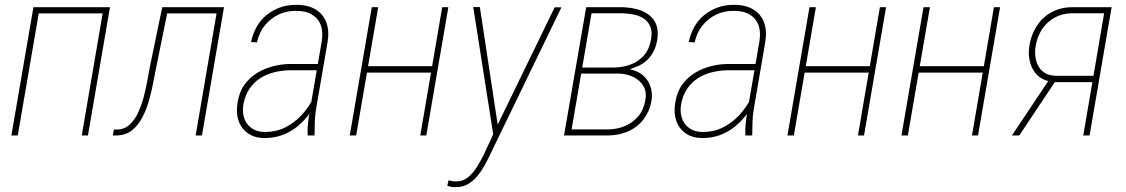

<svg xmlns="http://www.w3.org/2000/svg" viewBox="-20 -558 4638 791"><path d="M417.5 -528.3 413.6 -502.9H129.4L132.8 -528.3ZM144 -528.3 53.2 0H26.9L117.7 -528.3ZM433.1 -528.3 342.3 0H316.9L407.2 -528.3Z M886.7 -528.3 882.8 -502.9H653.3L657.2 -528.3ZM902.8 -528.3 812 0H786.1L876.5 -528.3ZM648.4 -528.3H673.8L625 -287.6Q619.1 -260.7 612.5 -224.4Q606 -188 595.5 -149.4Q585 -110.8 567.9 -77.1Q550.8 -43.5 524.7 -22Q498.5 -0.5 460.4 0H444.8L449.2 -24.4H462.4Q493.2 -24.9 514.9 -45.4Q536.6 -65.9 550.8 -97.9Q564.9 -129.9 574 -166Q583 -202.1 588.6 -234.9Q594.2 -267.6 598.6 -288.6Z M1255.9 -99.6 1305.2 -386.2Q1312 -426.8 1301.3 -455.1Q1290.5 -483.4 1263.9 -498.8Q1237.3 -514.2 1196.8 -513.2Q1159.2 -513.2 1126.7 -497.6Q1094.2 -481.9 1070.8 -452.9Q1047.4 -423.8 1038.6 -383.3L1014.2 -384.8Q1021.5 -419.4 1037.6 -447.8Q1053.7 -476.1 1077.9 -495.8Q1102.1 -515.6 1132.6 -526.9Q1163.1 -538.1 1199.2 -538.1Q1246.6 -538.6 1278.6 -520Q1310.5 -501.5 1324 -466.8Q1337.4 -432.1 1329.6 -385.3L1281.7 -106Q1277.3 -79.6 1276.9 -55.4Q1276.4 -31.2 1275.9 -4.4L1275.4 0H1247.6Q1246.1 -24.9 1248.8 -50Q1251.5 -75.2 1255.9 -99.6ZM1299.3 -294.4 1296.9 -268.6H1175.3Q1140.1 -268.1 1108.6 -260Q1077.1 -252 1051.5 -235.4Q1025.9 -218.8 1008.3 -193.1Q990.7 -167.5 983.4 -131.3Q977.1 -98.6 985.8 -72Q994.6 -45.4 1016.8 -29.8Q1039.1 -14.2 1071.8 -14.2Q1117.7 -14.2 1155 -33Q1192.4 -51.8 1221.7 -83Q1251 -114.3 1272 -155.3L1280.3 -129.9Q1266.1 -103 1245.4 -77.4Q1224.6 -51.8 1199 -32.2Q1173.3 -12.7 1141.8 -1.2Q1110.4 10.3 1072.3 10.7Q1030.3 11.2 1002.2 -8.3Q974.1 -27.8 962.9 -60.3Q951.7 -92.8 958.5 -133.8Q965.3 -179.2 987.8 -210Q1010.3 -240.7 1041.7 -259Q1073.2 -277.3 1107.2 -285.6Q1141.1 -293.9 1172.9 -294.4Z M1768.1 -285.2 1763.7 -258.8H1482.4L1485.8 -285.2ZM1538.1 -528.3 1447.3 0H1420.9L1511.7 -528.3ZM1827.1 -528.3 1736.3 0H1711.4L1801.8 -528.3Z M2033.2 -50.3 2265.1 -527.8H2293L1995.1 87.4Q1984.9 108.9 1972.2 130.9Q1959.5 152.8 1943.4 171.1Q1927.2 189.5 1906.5 201.2Q1885.7 212.9 1857.4 212.9Q1848.1 213.4 1839.6 211.9Q1831.1 210.4 1822.8 208L1827.6 185.1Q1834 186 1841.6 187.7Q1849.1 189.5 1855.5 189.5Q1885.7 190.4 1907.2 173.1Q1928.7 155.8 1943.8 131.3Q1959 106.9 1970.7 84ZM1957 -528.8 2032.7 -29.3 2036.1 -3.9 2014.2 9.8 1929.7 -528.8Z M2529.8 -254.9H2365.7L2368.7 -279.8H2509.8Q2546.9 -280.3 2578.9 -292.5Q2610.8 -304.7 2632.6 -329.3Q2654.3 -354 2661.6 -393.1Q2668 -424.3 2660.2 -445.6Q2652.3 -466.8 2635 -479.5Q2617.7 -492.2 2594.2 -497.3Q2570.8 -502.4 2544.4 -503.4H2417L2330.6 0H2303.7L2395 -528.3H2543.9Q2576.7 -527.3 2605.2 -519.8Q2633.8 -512.2 2654.8 -495.6Q2675.8 -479 2684.6 -453.9Q2693.4 -428.7 2687.5 -392.6Q2682.6 -365.2 2671.6 -344.5Q2660.6 -323.7 2644.5 -309.1Q2628.4 -294.4 2606.9 -284.9Q2585.4 -275.4 2559.1 -268.6ZM2485.8 0H2316.9L2323.2 -24.9H2485.8Q2522.5 -25.4 2554.4 -38.8Q2586.4 -52.2 2608.6 -77.9Q2630.9 -103.5 2638.2 -143.1Q2645.5 -178.7 2630.9 -203.4Q2616.2 -228 2588.9 -241Q2561.5 -253.9 2529.8 -254.9H2417.5L2422.4 -279.8H2565.4L2578.6 -271.5Q2609.9 -265.1 2630.6 -246.1Q2651.4 -227.1 2660.2 -200.2Q2668.9 -173.3 2664.1 -143.1Q2658.2 -109.4 2642.3 -82.8Q2626.5 -56.2 2603 -37.8Q2579.6 -19.5 2549.8 -10Q2520 -0.5 2485.8 0Z M3059.1 -99.6 3108.4 -386.2Q3115.2 -426.8 3104.5 -455.1Q3093.8 -483.4 3067.1 -498.8Q3040.5 -514.2 3000 -513.2Q2962.4 -513.2 2929.9 -497.6Q2897.5 -481.9 2874 -452.9Q2850.6 -423.8 2841.8 -383.3L2817.4 -384.8Q2824.7 -419.4 2840.8 -447.8Q2856.9 -476.1 2881.1 -495.8Q2905.3 -515.6 2935.8 -526.9Q2966.3 -538.1 3002.4 -538.1Q3049.8 -538.6 3081.8 -520Q3113.8 -501.5 3127.2 -466.8Q3140.6 -432.1 3132.8 -385.3L3085 -106Q3080.6 -79.6 3080.1 -55.4Q3079.6 -31.2 3079.1 -4.4L3078.6 0H3050.8Q3049.3 -24.9 3052 -50Q3054.7 -75.2 3059.1 -99.6ZM3102.5 -294.4 3100.1 -268.6H2978.5Q2943.4 -268.1 2911.9 -260Q2880.4 -252 2854.7 -235.4Q2829.1 -218.8 2811.5 -193.1Q2793.9 -167.5 2786.6 -131.3Q2780.3 -98.6 2789.1 -72Q2797.9 -45.4 2820.1 -29.8Q2842.3 -14.2 2875 -14.2Q2920.9 -14.2 2958.3 -33Q2995.6 -51.8 3024.9 -83Q3054.2 -114.3 3075.2 -155.3L3083.5 -129.9Q3069.3 -103 3048.6 -77.4Q3027.8 -51.8 3002.2 -32.2Q2976.6 -12.7 2945.1 -1.2Q2913.6 10.3 2875.5 10.7Q2833.5 11.2 2805.4 -8.3Q2777.3 -27.8 2766.1 -60.3Q2754.9 -92.8 2761.7 -133.8Q2768.6 -179.2 2791 -210Q2813.5 -240.7 2845 -259Q2876.5 -277.3 2910.4 -285.6Q2944.3 -293.9 2976.1 -294.4Z M3571.3 -285.2 3566.9 -258.8H3285.6L3289.1 -285.2ZM3341.3 -528.3 3250.5 0H3224.1L3314.9 -528.3ZM3630.4 -528.3 3539.6 0H3514.6L3605 -528.3Z M4041 -285.2 4036.6 -258.8H3755.4L3758.8 -285.2ZM3811 -528.3 3720.2 0H3693.8L3784.7 -528.3ZM4100.1 -528.3 4009.3 0H3984.4L4074.7 -528.3Z M4303.7 -231.9 4333.5 -231.4 4179.2 0H4148.9ZM4394.5 -528.3H4559.6L4468.8 0H4442.9L4528.8 -503.4H4395Q4355.5 -502.4 4325.2 -485.6Q4294.9 -468.8 4274.9 -440.2Q4254.9 -411.6 4247.6 -373.5Q4241.2 -341.3 4247.6 -312.5Q4253.9 -283.7 4273.9 -265.4Q4293.9 -247.1 4329.6 -245.6H4499.5L4496.1 -219.7H4329.6Q4295.4 -221.2 4272.9 -233.9Q4250.5 -246.6 4237.3 -268.8Q4224.1 -291 4220.2 -317.6Q4216.3 -344.2 4221.7 -374.5Q4227.5 -407.2 4242.2 -435.3Q4256.8 -463.4 4278.8 -483.9Q4300.8 -504.4 4330.1 -516.1Q4359.4 -527.8 4394.5 -528.3Z"/></svg>

Font: Roboto Condensed Thin
Style: Italic
Weight: 250
Italic angle: -12°
Designer: Christian Robertson
Foundry: Google
Version: Version 3.008; 2023